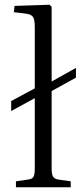

<svg xmlns="http://www.w3.org/2000/svg" viewBox="-20 -786 353 806"><path d="M46.9 0V-24.9L97.2 -32.2Q115.2 -34.2 120.6 -43.7Q126 -53.2 126 -81.1V-374L26.9 -319.8V-361.8L126 -415V-671.9Q126 -704.1 118.4 -715.1Q110.8 -726.1 86.9 -729L38.1 -734.9L41 -761.2L188 -766.1L196.8 -757.8V-443.8L298.8 -501V-460L196.8 -403.8V-78.1Q196.8 -54.7 202.4 -44.9Q208 -35.2 225.1 -32.2L276.9 -24.9V0Z"/></svg>

Font: Literata Light
Style: Regular
Weight: 300
Designer: Latin by Veronika Burian and Jose Scaglione. Greek by Irene Vlachou. Cyrillic by Vera Evstafieva.
Foundry: TypeTogether
Version: Version 3.021